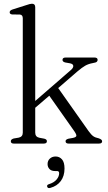

<svg xmlns="http://www.w3.org/2000/svg" viewBox="-20 -750 562 1003"><path d="M51.5 0Q36.5 0 36.5 -12.5Q36.5 -22 51.5 -26.5L78 -31Q99 -35.5 99 -57V-654.5Q99 -672.5 84 -674L43.5 -674.5Q30.5 -676 30.5 -686Q30.5 -695.5 45.5 -700.5L118 -723.5Q128.5 -727 135.2 -728.8Q142 -730.5 147 -730.5Q164 -730.5 164 -712.5V-222.5L349.5 -383.5Q364 -396 362.8 -406.2Q361.5 -416.5 344.5 -419.5L321.5 -423.5Q306.5 -427 306.5 -437Q306.5 -449.5 323 -449.5H473.5Q490 -449.5 490 -437Q490 -431.5 485.5 -427.2Q481 -423 465 -420.5Q442.5 -416.5 425.5 -407Q408.5 -397.5 384 -376.5L284 -290L442.5 -65.5Q456.5 -46 467.2 -38.5Q478 -31 495.5 -27.5Q513.5 -21.5 513.5 -12Q513.5 0 497.5 0H338Q322.5 0 322.5 -12.5Q322.5 -21.5 338 -25.5L360.5 -29.5Q378.5 -33 379 -41.2Q379.5 -49.5 364 -70.5L237.5 -250L164 -187V-57.5Q164 -35 185 -30.5L211.5 -25.5Q225 -22 225 -12.5Q225 0 209 0ZM267 143.5Q248.5 143.5 238.5 133Q228.5 122.5 228.5 107Q228.5 89.5 240.5 78.5Q252.5 67.5 270.5 67.5Q290.5 67.5 303.8 82.5Q317 97.5 317 130.5Q317 169.5 297.5 195.8Q278 222 243 231.5Q230 235.5 226.5 225.5Q223.5 215.5 236 212Q262 204 275.5 188Q289 172 289 155Q289 143.5 278 143.5Z"/></svg>

Font: Fraunces 72pt Soft Light
Style: Regular
Weight: 300
Version: Version 1.000;[b76b70a41]